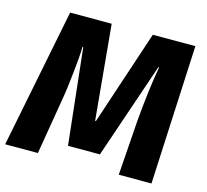

<svg xmlns="http://www.w3.org/2000/svg" viewBox="-107 -809 996 924"><g transform="rotate(15 391.5 -346.5)"><path d="M232 -549Q232 -524 229 -489.5Q226 -455 222 -417Q218 -379 213 -340.5Q208 -302 202 -269L157 0H-6L132 -693H339L383 -221H387L544 -693H756L723 0H560L579 -268Q582 -306 586 -345Q590 -384 594.5 -420.5Q599 -457 604 -490Q609 -523 614 -549H610L447 -71H288L236 -549Z"/></g></svg>

Font: Szlgxwxxxixliatcpuztgldltzi
Style: Regular
Weight: 700
Italic angle: -8°
Designer: Carrois Corporate & Edenspiekermann
Foundry: Carrois Corporate GbR & Edenspiekermann AG
Version: Version 2.001